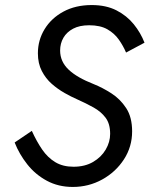

<svg xmlns="http://www.w3.org/2000/svg" viewBox="-20 -730 592 760"><path d="M106 -212Q125 -170 147 -138Q169 -106 199 -88Q229 -70 271 -70Q316 -70 348.5 -89Q381 -108 398.5 -138Q416 -168 416 -200Q416 -240 398 -264Q380 -288 350.5 -304.5Q321 -321 285 -337Q262 -347 235.5 -362Q209 -377 185 -398Q161 -419 145.5 -449Q130 -479 130 -519Q130 -571 156.5 -614.5Q183 -658 231 -684Q279 -710 343 -710Q400 -710 441 -689Q482 -668 509.5 -634Q537 -600 552 -561L479 -522Q468 -548 450.5 -573Q433 -598 405 -614Q377 -630 333 -630Q295 -630 269.5 -616.5Q244 -603 231 -580.5Q218 -558 218 -530Q218 -508 226.5 -489Q235 -470 252 -454Q269 -438 293.5 -424Q318 -410 351 -397Q386 -383 421 -360.5Q456 -338 479.5 -302Q503 -266 503 -210Q503 -149 470.5 -99Q438 -49 384.5 -19.5Q331 10 268 10Q211 10 165.5 -14.5Q120 -39 88 -79.5Q56 -120 38 -166Z"/></svg>

Font: Jost
Style: Italic
Weight: 400
Italic angle: -5°
Version: Version 3.710